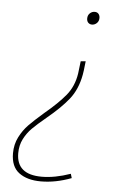

<svg xmlns="http://www.w3.org/2000/svg" viewBox="-51 -559 489 772"><g transform="rotate(5 193.0 -173.0)"><path d="M321 -499Q321 -486 312.5 -478Q304 -470 293 -470Q284 -470 278 -476Q272 -482 272 -493Q272 -506 280.5 -514Q289 -522 300 -522Q310 -522 315.5 -515.5Q321 -509 321 -499ZM281 -321Q276 -274 274 -266Q263 -206 231 -166Q199 -126 143 -80Q108 -51 88.5 -31.5Q69 -12 56 13.5Q43 39 43 71Q43 157 145 157Q198 157 261 135L266 152Q203 176 143 176Q88 176 55 151.5Q22 127 22 73Q22 37 37 7.5Q52 -22 73.5 -44Q95 -66 133 -99Q187 -144 217 -180.5Q247 -217 255 -269L261 -319Z"/></g></svg>

Font: Bitter Pro Thin
Style: Italic
Weight: 250
Italic angle: -9°
Designer: Sol Matas, and Bitter project Authors
Foundry: Sol Matas
Version: Version 1.010